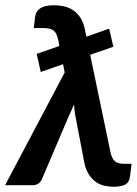

<svg xmlns="http://www.w3.org/2000/svg" viewBox="-20 -710 525 736"><path d="M120.6 -503.4 207.5 -533.7 203.6 -554.7Q200.7 -568.8 196.5 -578.1Q192.4 -587.4 185.5 -592.8Q178.7 -598.1 168.9 -600.3Q159.2 -602.5 145 -602.5H109.4L114.7 -646Q115.7 -655.3 120.1 -663.3Q124.5 -671.4 132.8 -677.2Q141.1 -683.1 154.5 -686.5Q168 -689.9 187.5 -689.9Q205.6 -689.9 224.1 -686Q242.7 -682.1 258.8 -671.9Q274.9 -661.6 287.1 -643.8Q299.3 -626 305.2 -598.1L311 -569.3L398.4 -600.1L414.6 -530.8L325.7 -500L403.3 -127.4Q408.2 -104 419.4 -93Q430.7 -82 456.5 -82H484.4L478.5 -34.7Q475.1 -9.8 459.2 -2Q443.4 5.9 416 5.9Q397.5 5.9 379.4 1.7Q361.3 -2.4 345.9 -13.7Q330.6 -24.9 318.8 -44.2Q307.1 -63.5 301.8 -93.8L269 -265.6Q266.6 -277.8 265.6 -288.8Q264.6 -299.8 263.7 -310.1Q255.9 -290 244.6 -267.1L140.1 -22Q136.2 -13.2 127.4 -6.6Q118.7 0 104.5 0H-0.5L228 -432.1L221.7 -463.9L136.2 -434.1Z"/></svg>

Font: Carlito
Style: Bold Italic
Weight: 700
Italic angle: -7°
Designer: Lukasz Dziedzic
Foundry: tyPoland Lukasz Dziedzic
Version: Version 1.104